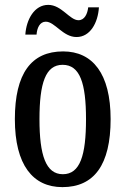

<svg xmlns="http://www.w3.org/2000/svg" viewBox="-20 -758 515 788"><path d="M294 -606C350 -606 382 -664 386 -728H342C339 -701 327 -675 302 -675C266 -675 233 -738 178 -738C121 -738 88 -678 84 -616H130C132 -643 143 -669 168 -669C205 -669 238 -606 294 -606ZM236 10C366 10 434 -81 434 -269C434 -456 360 -547 239 -547C108 -547 41 -456 41 -269C41 -81 115 10 236 10ZM238 -43C168 -43 142 -121 142 -269C142 -417 167 -492 237 -492C308 -492 333 -417 333 -269C333 -121 309 -43 238 -43Z"/></svg>

Font: Noto Serif Sinhala ExtraCondensed Medium
Style: Regular
Weight: 500
Width: 2
Designer: Jelle Bosma - Monotype Design Team
Foundry: Monotype Imaging Inc.
Version: Version 2.007